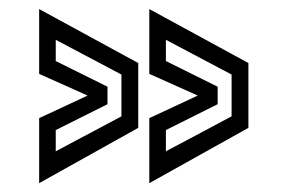

<svg xmlns="http://www.w3.org/2000/svg" viewBox="-20 -522 640 434"><path d="M68.5 -108V-255L178 -306L68.5 -355V-501.5L292.5 -379.5V-233ZM106 -180 254.5 -259V-353.5L106 -432V-384L223 -326V-286.5L106 -228ZM317.5 -108V-255L427 -306L317.5 -355V-501.5L541.5 -379.5V-233ZM355 -180 503.5 -259V-353.5L355 -432V-384L472 -326V-286.5L355 -228Z"/></svg>

Font: Tourney Thin Medium
Style: Regular
Weight: 500
Version: Version 1.015